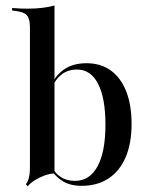

<svg xmlns="http://www.w3.org/2000/svg" viewBox="-20 -652 536 687"><path d="M289.5 -425.8Q340.3 -425.8 376.2 -400Q412.1 -374.2 431.5 -325.4Q450.8 -276.6 450.8 -208.1Q450.8 -138.7 429.4 -89.1Q408.1 -39.5 368.1 -13.3Q328.2 12.9 271.8 12.9Q229 12.9 200.8 -6Q172.6 -25 166.1 -44.4L169.4 -51.6Q175 -33.9 196.4 -19.4Q217.7 -4.8 248.4 -4.8Q300.8 -4.8 329 -56.9Q357.3 -108.9 357.3 -206.5Q357.3 -300.8 331 -352Q304.8 -403.2 255.6 -403.2Q223.4 -403.2 200.8 -385.9Q178.2 -368.5 166.1 -338.7L162.9 -343.5Q175.8 -379.8 208.1 -402.8Q240.3 -425.8 289.5 -425.8ZM87.1 -207.3V-554.8Q87.1 -584.7 76.2 -597.2Q65.3 -609.7 34.7 -612.9L23.4 -614.5V-623.4Q41.9 -621.8 54.4 -621.4Q66.9 -621 79 -621Q106.5 -621 130.6 -623.8Q154.8 -626.6 175 -632.3V-623.4V-207.3ZM175 -31.5Q157.3 -30.6 138.7 -23.8Q120.2 -16.9 104.8 -7.3Q89.5 2.4 79 14.5L72.6 7.3Q78.2 0 81 -8.1Q83.9 -16.1 85.5 -27.4Q87.1 -38.7 87.1 -53.2V-207.3H175V0Z"/></svg>

Font: Playfair 144pt SemiCondensed Medium
Style: Regular
Weight: 500
Width: 4
Designer: Claus Eggers Sørensen
Foundry: Claus Eggers Sørensen
Version: Version 2.203